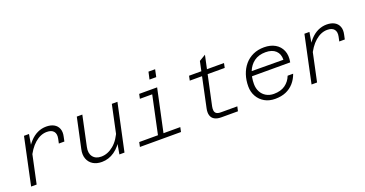

<svg xmlns="http://www.w3.org/2000/svg" viewBox="-36 -1409 3973 2091"><g transform="rotate(-20 1950.0 -363.5)"><path d="M509 -337 520 -389Q531 -442 507 -471.5Q483 -501 428 -501Q355 -501 288.5 -443.5Q222 -386 174 -277L178 -360Q211 -425 251.5 -469Q292 -513 340 -535.5Q388 -558 441 -558Q494 -558 530 -538Q566 -518 581 -480Q596 -442 584 -389L573 -337ZM65 0 181 -546H239L215 -404L129 0Z M857 -546 783 -198Q768 -129 799.5 -87Q831 -45 896 -45Q971 -45 1039 -101Q1107 -157 1150 -268L1143 -169Q1098 -83 1030 -35.5Q962 12 883 12Q822 12 780.5 -14Q739 -40 721.5 -87Q704 -134 718 -197L793 -546ZM1264 -546 1147 0H1088L1113 -142L1199 -546Z M1543 0 1659 -546H1724L1607 0ZM1326 0 1337 -53H1813L1802 0ZM1505 -493 1516 -546H1692L1680 -493ZM1675 -654 1694 -739H1771L1753 -654Z M2270 0Q2222 0 2192 -17Q2162 -34 2152 -67Q2142 -100 2152 -147L2260 -657L2335 -702L2216 -147Q2211 -123 2213 -101Q2215 -79 2231 -66Q2247 -53 2285 -53H2474L2462 0ZM2083 -493 2094 -546H2499L2488 -493Z M2892 12Q2823 12 2771 -17.5Q2719 -47 2689.5 -99Q2660 -151 2660 -215Q2660 -288 2681 -350.5Q2702 -413 2741.5 -459.5Q2781 -506 2837.5 -532Q2894 -558 2966 -558Q3040 -558 3093 -527.5Q3146 -497 3170 -440.5Q3194 -384 3179 -306H2723L2734 -360L3119 -358Q3121 -425 3080 -463.5Q3039 -502 2963 -502Q2883 -502 2830.5 -463.5Q2778 -425 2752.5 -360.5Q2727 -296 2727 -219Q2727 -168 2748.5 -128Q2770 -88 2808.5 -66Q2847 -44 2896 -44Q2976 -44 3027.5 -80.5Q3079 -117 3103 -179H3167Q3146 -120 3108 -77Q3070 -34 3016.5 -11Q2963 12 2892 12Z M3759 -337 3770 -389Q3781 -442 3757 -471.5Q3733 -501 3678 -501Q3605 -501 3538.5 -443.5Q3472 -386 3424 -277L3428 -360Q3461 -425 3501.5 -469Q3542 -513 3590 -535.5Q3638 -558 3691 -558Q3744 -558 3780 -538Q3816 -518 3831 -480Q3846 -442 3834 -389L3823 -337ZM3315 0 3431 -546H3489L3465 -404L3379 0Z"/></g></svg>

Font: Azeret Mono Thin ExtraLight
Style: Italic
Weight: 250
Italic angle: -12°
Version: Version 1.002